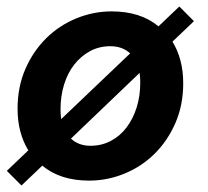

<svg xmlns="http://www.w3.org/2000/svg" viewBox="-20 -543 640 590"><path d="M254 12Q165 12 110 -34L46 27L1 -18L67 -81Q51 -107 42.5 -139Q34 -171 34 -209Q34 -276 58 -331Q82 -386 122 -425.5Q162 -465 214.5 -486.5Q267 -508 323 -508Q412 -508 467 -462L531 -523L576 -478L510 -415Q526 -389 534.5 -357Q543 -325 543 -287Q543 -220 519 -165Q495 -110 455 -70.5Q415 -31 362.5 -9.5Q310 12 254 12ZM166 -207Q166 -199 166.5 -192Q167 -185 168 -177L380 -379Q356 -401 319 -401Q285 -401 257 -386Q229 -371 208.5 -345Q188 -319 177 -283.5Q166 -248 166 -207ZM258 -95Q292 -95 320.5 -110Q349 -125 369 -151.5Q389 -178 400 -213Q411 -248 411 -289Q411 -297 410.5 -304Q410 -311 409 -319L198 -117Q222 -95 258 -95Z"/></svg>

Font: Source Code Pro
Style: Bold Italic
Weight: 700
Italic angle: -11°
Monospace: yes
Designer: Paul D. Hunt, Teo Tuominen
Foundry: Adobe Systems Incorporated
Version: Version 1.050;PS 1.000;hotconv 16.6.51;makeotf.lib2.5.65220